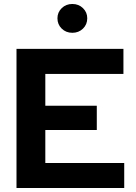

<svg xmlns="http://www.w3.org/2000/svg" viewBox="-20 -946 685 966"><path d="M63 0V-700H601V-574H208V-414H467V-292H208V-126H605V0ZM344 -781Q312 -781 290.5 -802Q269 -823 269 -854Q269 -884 290.5 -905Q312 -926 344 -926Q376 -926 397.5 -905Q419 -884 419 -854Q419 -823 397.5 -802Q376 -781 344 -781Z"/></svg>

Font: Red Hat Display ExtraBold
Style: Regular
Weight: 800
Designer: Pentagram, MCKL
Foundry: Pentagram, MCKL
Version: Version 1.023